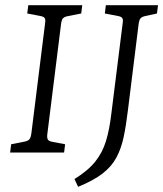

<svg xmlns="http://www.w3.org/2000/svg" viewBox="-20 -588 629 740"><path d="M19 0 23 -32 74 -42Q89 -45 94 -52Q99 -59 101 -75L154 -500Q156 -513 152 -518.5Q148 -524 137 -526L85 -536L89 -568H297L293 -536L242 -526Q227 -523 222 -516.5Q217 -510 215 -493L162 -68Q161 -55 165 -49.5Q169 -44 179 -42L231 -32L227 0ZM589 -568 585 -536 539 -526Q526 -523 521 -516.5Q516 -510 514 -493L473 -163Q466 -104 456.5 -59.5Q447 -15 428.5 19.5Q410 54 375 81Q340 108 281 132L267 102Q319 70 347 35Q375 0 388.5 -44.5Q402 -89 409 -149L453 -500Q455 -513 451 -518.5Q447 -524 436 -526L384 -536L388 -568Z"/></svg>

Font: Rasa Light
Style: Italic
Weight: 300
Italic angle: -7.10001°
Designer: Anna Giedrys (Yrsa+Rasa design), David Brezina (Yrsa art-direction, Rasa art-direction, design)
Foundry: Rosetta Type Foundry
Version: Version 2.004